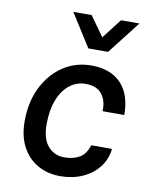

<svg xmlns="http://www.w3.org/2000/svg" viewBox="-89 -871 778 949"><g transform="rotate(10 300.0 -396.5)"><path d="M278.5 9.5Q214.5 9.5 165 -18.5Q115.5 -46.5 87.2 -99Q59 -151.5 58.5 -225.5Q58 -322.5 94.5 -397Q131 -471.5 194.2 -513.8Q257.5 -556 337 -556Q399.5 -556 444.5 -532Q489.5 -508 513.8 -460.8Q538 -413.5 538 -343H429Q432 -395 406.2 -428Q380.5 -461 326 -461.5Q279.5 -462 243.8 -433.8Q208 -405.5 188 -354Q168 -302.5 168 -231.5Q168 -158.5 200 -122Q232 -85.5 281.5 -85.5Q326 -85.5 357.5 -103.2Q389 -121 403.5 -167.5H507.5Q502 -115 470.8 -75Q439.5 -35 389.8 -12.8Q340 9.5 278.5 9.5ZM306 -636.5 201.5 -801.5H293.5L364.5 -702.5L441 -801.5H533.5L405 -636.5Z"/></g></svg>

Font: Spline Sans Mono Medium
Style: Italic
Weight: 500
Italic angle: -4°
Monospace: yes
Designer: Eben Sorkin, Mirko Velimirovic
Foundry: Sorkin Type
Version: Version 1.004